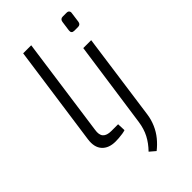

<svg xmlns="http://www.w3.org/2000/svg" viewBox="-273 -779 1064 1064"><g transform="rotate(-45 259.5 -247.0)"><path d="M204 -700 123 -119Q117 -83 132 -66.5Q147 -50 182 -50H235L237 -2Q229 1 214 3.5Q199 6 183.5 7Q168 8 158 8Q105 8 77.5 -22.5Q50 -53 58 -110L141 -700ZM459 -485 388 26Q383 62 368.5 95.5Q354 129 331.5 156.5Q309 184 281 206L247 177Q280 143 299 106.5Q318 70 325 22L397 -485ZM470 -689Q481 -689 486 -682.5Q491 -676 489 -666L481 -607Q478 -588 459 -588H430Q407 -588 410 -611L418 -669Q421 -689 440 -689Z"/></g></svg>

Font: Exo 2 Light
Style: Italic
Weight: 300
Italic angle: -8°
Designer: Natanael Gama
Foundry: Natanael Gama
Version: Version 2.010